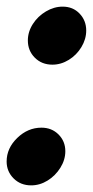

<svg xmlns="http://www.w3.org/2000/svg" viewBox="-30 -547 280 579"><path d="M54 -425Q54 -451 69 -474.5Q84 -498 108.5 -512.5Q133 -527 159 -527Q190 -527 210 -506Q230 -485 230 -455Q230 -429 215.5 -405Q201 -381 177.5 -366.5Q154 -352 128 -352Q96 -352 75 -373Q54 -394 54 -425ZM-10 -60Q-10 -100 22 -131Q54 -162 95 -162Q126 -162 146.5 -141.5Q167 -121 167 -91Q167 -65 152 -41Q137 -17 113.5 -2.5Q90 12 64 12Q32 12 11 -9Q-10 -30 -10 -60Z"/></svg>

Font: Open Sauce Two ExtraBold Italic
Style: Regular
Weight: 800
Italic angle: -10°
Designer: Alfredo Marco Pradil
Foundry: Creative Sauce Fz LLC
Version: Version 1.477